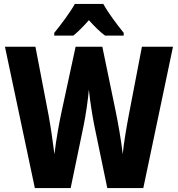

<svg xmlns="http://www.w3.org/2000/svg" viewBox="-20 -950 898 970"><path d="M502 -930H358C337 -891 285 -821 254 -784V-770H350C373 -788 399 -814 429 -848C459 -815 485 -789 511 -770H605V-784C568 -830 526 -886 502 -930ZM854 -714H697L630 -365C619 -307 605 -225 600 -171C593 -238 576 -331 565 -385L497 -714H362L291 -385C280 -335 263 -242 255 -171C248 -229 235 -316 226 -365L159 -714H5L156 0H337L403 -318C413 -367 425 -448 429 -497C435 -437 447 -364 456 -318L522 0H704Z"/></svg>

Font: Noto Sans Georgian Condensed ExtraBold
Style: Regular
Weight: 800
Width: 3
Designer: Monotype Design Team, Akaki Razmadze
Foundry: Google LLC
Version: Version 2.005